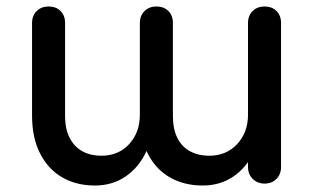

<svg xmlns="http://www.w3.org/2000/svg" viewBox="-20 -567 978 593"><path d="M606 6Q549 6 505 -19Q461 -44 436.5 -92.5Q412 -141 412 -210V-496Q412 -519 426.5 -533Q441 -547 463 -547Q486 -547 500 -533Q514 -519 514 -496V-210Q514 -168 528 -140.5Q542 -113 567.5 -99.5Q593 -86 626 -86Q679 -86 712.5 -122Q746 -158 746 -213H789Q789 -149 765.5 -99.5Q742 -50 701 -22Q660 6 606 6ZM273 6Q216 6 172.5 -19Q129 -44 104 -92.5Q79 -141 79 -210V-496Q79 -519 93.5 -533Q108 -547 130 -547Q153 -547 167 -533Q181 -519 181 -496V-210Q181 -168 195.5 -140.5Q210 -113 235 -99.5Q260 -86 293 -86Q346 -86 379 -122Q412 -158 412 -213H455Q455 -149 432 -99.5Q409 -50 368 -22Q327 6 273 6ZM797 0Q775 0 760.5 -14.5Q746 -29 746 -51V-496Q746 -519 760.5 -533Q775 -547 797 -547Q820 -547 834 -533Q848 -519 848 -496V-51Q848 -29 834 -14.5Q820 0 797 0Z"/></svg>

Font: Comfortaa
Style: Bold
Weight: 700
Designer: Johan Aakerlund
Foundry: Johan Aakerlund
Version: Version 3.104; ttfautohint (v1.8.1.43-b0c9)